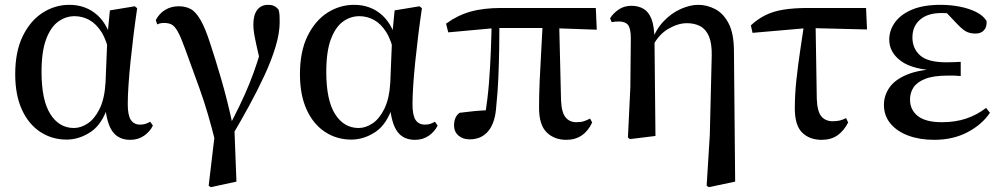

<svg xmlns="http://www.w3.org/2000/svg" viewBox="-20 -563 4153 795"><path d="M256 15Q195 15 146.5 -17Q98 -49 70.5 -109.5Q43 -170 43 -256Q43 -350 74.5 -414Q106 -478 157 -510.5Q208 -543 267 -543Q336 -543 383.5 -500Q431 -457 448 -372H455L434 -336Q422 -396 400 -430.5Q378 -465 349.5 -480.5Q321 -496 289 -496Q252 -496 221 -473.5Q190 -451 171 -400.5Q152 -350 152 -265Q152 -148 188.5 -90.5Q225 -33 286 -33Q315 -33 343.5 -52Q372 -71 392.5 -112.5Q413 -154 417 -221L425 -417L435 -520L538 -537L548 -529Q540 -475 533 -418.5Q526 -362 520.5 -308.5Q515 -255 512 -209.5Q509 -164 509 -132Q509 -85 522 -66Q535 -47 560 -47Q574 -47 583.5 -50.5Q593 -54 602 -59L613 -43Q601 -18 576.5 -1Q552 16 519 16Q472 16 447 -17Q422 -50 415 -127L429 -129Q404 -49 356 -17Q308 15 256 15Z M844 206 874 -47V34Q842 -97 806.5 -195.5Q771 -294 746 -362Q729 -409 716.5 -431.5Q704 -454 691.5 -461Q679 -468 659 -468Q644 -468 631 -462L625 -480Q640 -508 664.5 -522.5Q689 -537 720 -537Q748 -537 769 -526Q790 -515 810 -481Q830 -447 851 -381Q871 -321 896 -235.5Q921 -150 943 -48L950 -46L959 189L853 212ZM941 -1 922 -27Q950 -80 972.5 -126.5Q995 -173 1013 -217.5Q1031 -262 1046 -308.5Q1061 -355 1072 -408L1065 -275Q1051 -334 1043.5 -368Q1036 -402 1032.5 -422.5Q1029 -443 1029 -461Q1029 -501 1045 -522Q1061 -543 1090 -543Q1105 -543 1114.5 -538.5Q1124 -534 1133 -524Q1137 -511 1137.5 -499Q1138 -487 1138 -471Q1138 -426 1121 -369.5Q1104 -313 1075 -250.5Q1046 -188 1011 -124Q976 -60 941 -1Z M1435 15Q1374 15 1325.5 -17Q1277 -49 1249.5 -109.5Q1222 -170 1222 -256Q1222 -350 1253.5 -414Q1285 -478 1336 -510.5Q1387 -543 1446 -543Q1515 -543 1562.5 -500Q1610 -457 1627 -372H1634L1613 -336Q1601 -396 1579 -430.5Q1557 -465 1528.5 -480.5Q1500 -496 1468 -496Q1431 -496 1400 -473.5Q1369 -451 1350 -400.5Q1331 -350 1331 -265Q1331 -148 1367.5 -90.5Q1404 -33 1465 -33Q1494 -33 1522.5 -52Q1551 -71 1571.5 -112.5Q1592 -154 1596 -221L1604 -417L1614 -520L1717 -537L1727 -529Q1719 -475 1712 -418.5Q1705 -362 1699.5 -308.5Q1694 -255 1691 -209.5Q1688 -164 1688 -132Q1688 -85 1701 -66Q1714 -47 1739 -47Q1753 -47 1762.5 -50.5Q1772 -54 1781 -59L1792 -43Q1780 -18 1755.5 -1Q1731 16 1698 16Q1651 16 1626 -17Q1601 -50 1594 -127L1608 -129Q1583 -49 1535 -17Q1487 15 1435 15Z M1925 14Q1896 14 1878 -2Q1860 -18 1860 -44Q1860 -61 1865.5 -74Q1871 -87 1883 -96Q1913 -100 1944.5 -103Q1976 -106 2012 -107L1987 -79Q1999 -148 2004.5 -218Q2010 -288 2012.5 -355Q2015 -422 2016 -482H2048Q2048 -426 2047 -364.5Q2046 -303 2043.5 -242Q2041 -181 2035 -125Q2031 -56 2002.5 -21Q1974 14 1925 14ZM1836 -429 1827 -465Q1873 -499 1927 -514.5Q1981 -530 2056 -530H2447L2451 -440L2254 -447H2033ZM2325 16Q2275 16 2243.5 -15Q2212 -46 2212 -117Q2212 -167 2214.5 -226.5Q2217 -286 2221 -351.5Q2225 -417 2228 -482H2295L2303 -149Q2305 -98 2321.5 -77.5Q2338 -57 2366 -57Q2385 -57 2397.5 -61Q2410 -65 2423 -72L2432 -56Q2416 -21 2389 -2.5Q2362 16 2325 16Z M2580 6 2590 -201 2592 -404Q2592 -445 2580.5 -459.5Q2569 -474 2543 -474Q2536 -474 2528.5 -473.5Q2521 -473 2513 -471L2506 -487Q2519 -508 2541.5 -523.5Q2564 -539 2595 -539Q2623 -539 2644.5 -526.5Q2666 -514 2677.5 -484.5Q2689 -455 2690 -402V-398L2694 0L2588 13ZM2906 206 2919 -4 2927 -332Q2928 -383 2915.5 -412.5Q2903 -442 2879.5 -454.5Q2856 -467 2824 -467Q2788 -467 2748 -444Q2708 -421 2683 -373L2672 -382H2675Q2693 -438 2726.5 -473.5Q2760 -509 2799 -526Q2838 -543 2871 -543Q2907 -543 2941 -525.5Q2975 -508 2997 -466Q3019 -424 3019 -350L3024 189L2915 212Z M3096 -427 3089 -458Q3117 -484 3149 -500Q3181 -516 3224 -523Q3267 -530 3326 -530H3566L3570 -441L3326 -447ZM3382 16Q3332 16 3301.5 -14Q3271 -44 3271 -114Q3271 -171 3277.5 -231.5Q3284 -292 3293 -352Q3302 -412 3310 -466H3357L3362 -154Q3364 -101 3381 -81Q3398 -61 3428 -61Q3444 -61 3457 -64Q3470 -67 3483 -74L3492 -56Q3474 -21 3447.5 -2.5Q3421 16 3382 16Z M3848 16Q3788 16 3741 -1.5Q3694 -19 3667 -51.5Q3640 -84 3640 -129Q3640 -167 3662.5 -200Q3685 -233 3735.5 -254Q3786 -275 3869 -278V-270Q3760 -274 3711 -310Q3662 -346 3662 -399Q3662 -437 3685.5 -470Q3709 -503 3756 -523Q3803 -543 3875 -543Q3916 -543 3954 -535.5Q3992 -528 4021.5 -513.5Q4051 -499 4065 -476Q4067 -452 4054.5 -438Q4042 -424 4020 -424Q4000 -424 3984.5 -430.5Q3969 -437 3945 -462L3885 -525H3944L3960 -502Q3934 -505 3915.5 -507Q3897 -509 3878 -509Q3821 -509 3789.5 -481.5Q3758 -454 3758 -408Q3758 -362 3790 -333.5Q3822 -305 3898 -305Q3912 -305 3925.5 -305.5Q3939 -306 3958 -307V-248Q3936 -250 3925 -250Q3914 -250 3905 -250Q3845 -250 3811 -236.5Q3777 -223 3762.5 -201Q3748 -179 3748 -151Q3748 -108 3780.5 -82.5Q3813 -57 3880 -57Q3936 -57 3980.5 -72Q4025 -87 4063 -116L4079 -96Q4046 -47 3986 -15.5Q3926 16 3848 16Z"/></svg>

Font: Noto Serif TC SemiBold
Style: Regular
Weight: 600
Version: Version 2.002-H1;hotconv 1.1.0;makeotfexe 2.6.0